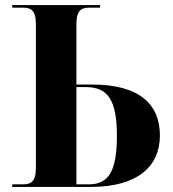

<svg xmlns="http://www.w3.org/2000/svg" viewBox="-20 -734 678 754"><path d="M28 0H337C522 0 608 -82 608 -202C608 -320 533 -402 342 -402H280V-639C280 -696 302 -704 331 -704H373V-714H28V-704H70C99 -704 121 -696 121 -639V-75C121 -18 99 -10 70 -10H28ZM328 -10H280V-392H317C405 -392 439 -339 439 -201C439 -63 408 -10 328 -10Z"/></svg>

Font: Noto Serif Display
Style: Bold
Weight: 700
Designer: Monotype Design Team
Foundry: Monotype Imaging Inc.
Version: Version 2.009